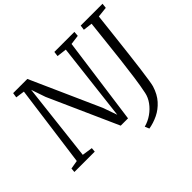

<svg xmlns="http://www.w3.org/2000/svg" viewBox="-197 -1008 1440 1440"><g transform="rotate(-45 523.5 -288.0)"><path d="M5.5 0 8.5 -34 76.5 -45.5 164 -694 93 -704 99 -743H249.5L497 -188L536.5 -76L609 -694.5L531 -704L536 -743H748.5L745.5 -704L669.5 -694L574.5 0H497L251 -551L212 -665L141 -46.5L224.5 -34L221.5 0ZM633.5 167.5 619 133Q664 121 702 94.2Q740 67.5 766 31.5Q792 -4.5 800 -44Q812.5 -103.5 823.5 -182.2Q834.5 -261 844.8 -349Q855 -437 864.5 -526Q874 -615 883 -695L810 -704L815.5 -743H1047L1042.5 -704L960 -695Q949 -597 938.8 -506.2Q928.5 -415.5 919.2 -336.5Q910 -257.5 901.8 -195.2Q893.5 -133 887.2 -92.2Q881 -51.5 876.5 -37Q856.5 28 818.5 70.2Q780.5 112.5 732.2 135.8Q684 159 633.5 167.5Z"/></g></svg>

Font: Merriweather 24pt Light
Style: Italic
Weight: 300
Italic angle: -7.8°
Version: Version 2.101